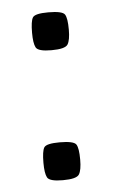

<svg xmlns="http://www.w3.org/2000/svg" viewBox="-41 -477 326 515"><g transform="rotate(-5 122.0 -220.0)"><path d="M108 -344Q72 -344 66 -355.5Q60 -367 60 -395Q60 -426 66 -436Q72 -446 108 -446Q146 -446 152.5 -436Q159 -426 159 -395Q159 -367 152 -355.5Q145 -344 108 -344ZM108 6Q72 6 66 -5.5Q60 -17 60 -45Q60 -76 66 -86Q72 -96 108 -96Q146 -96 152.5 -86Q159 -76 159 -45Q159 -17 152 -5.5Q145 6 108 6Z"/></g></svg>

Font: Smooch Sans Thin Black
Style: Regular
Weight: 900
Version: Version 1.010